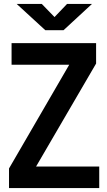

<svg xmlns="http://www.w3.org/2000/svg" viewBox="-20 -959 548 979"><path d="M26 -100 333 -629H39V-739H470V-635L164 -110H486V0H26ZM193 -939 258 -872 322 -939H449L304 -805H211L65 -939Z"/></svg>

Font: Involve SemiBold
Style: Regular
Weight: 600
Designer: Stefan Peev
Foundry: Context Ltd.
Version: Version 1.001